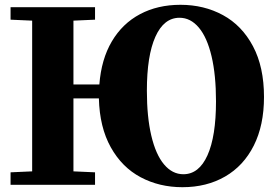

<svg xmlns="http://www.w3.org/2000/svg" viewBox="-20 -770 1150 800"><path d="M24 -52 114 -56V-684L24 -688V-740H376V-688L286 -684V-418H394Q402 -523 446 -597.5Q490 -672 563.5 -711Q637 -750 732 -750Q830 -750 909 -707Q988 -664 1034 -577.5Q1080 -491 1080 -366Q1080 -248 1037.5 -163.5Q995 -79 918 -34.5Q841 10 740 10Q644 10 566 -31.5Q488 -73 441.5 -156.5Q395 -240 392 -360H286V-56L376 -52V0H24ZM744 -44Q809 -44 844.5 -123Q880 -202 880 -348Q880 -457 861.5 -535.5Q843 -614 808.5 -655Q774 -696 728 -696Q663 -696 627.5 -617Q592 -538 592 -392Q592 -283 610.5 -204.5Q629 -126 663.5 -85Q698 -44 744 -44Z"/></svg>

Font: Minipax
Style: Bold
Weight: 700
Designer: Raphaël Ronot, Igor Stepanchenko (Cyrillic)
Foundry: steppetype
Version: Version 1.002